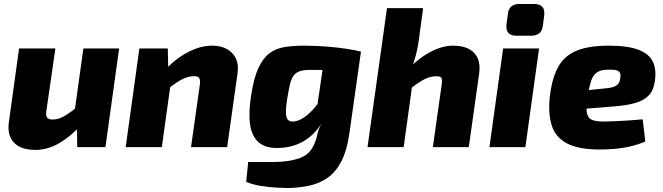

<svg xmlns="http://www.w3.org/2000/svg" viewBox="-20 -741 3340 967"><path d="M259 -497 213 -179Q210 -156 218.5 -147.5Q227 -139 244 -139Q273 -139 301 -154.5Q329 -170 372 -205L402 -124Q336 -53 277.5 -19.5Q219 14 159 14Q84 14 49.5 -23.5Q15 -61 25 -128L76 -497ZM580 -497 511 0H369L367 -134L351 -146L400 -497Z M1049 -511Q1090 -511 1121 -495Q1152 -479 1167.5 -447.5Q1183 -416 1176 -369L1124 0H942L986 -311Q990 -338 983 -348.5Q976 -359 953 -357Q928 -357 898 -342Q868 -327 826 -293L799 -374Q853 -438 919.5 -474.5Q986 -511 1049 -511ZM825 -497 828 -365 844 -352 795 0H613L682 -497Z M1620 -495 1798 -481 1740 -72Q1728 15 1700 70Q1672 125 1630.5 154Q1589 183 1538 194Q1487 205 1430 206Q1412 206 1374.5 204Q1337 202 1295 195.5Q1253 189 1220 175L1230 75Q1246 75 1262.5 75Q1279 75 1302.5 75Q1326 75 1363 75Q1434 74 1485 57Q1536 40 1557 -4Q1572 -32 1577.5 -60.5Q1583 -89 1597 -114L1566 -126ZM1509 -511Q1569 -511 1625.5 -506.5Q1682 -502 1727 -495Q1772 -488 1797 -481L1663 -387Q1631 -388 1602.5 -388.5Q1574 -389 1541 -389Q1511 -389 1492 -383Q1473 -377 1461.5 -363.5Q1450 -350 1443 -325.5Q1436 -301 1430 -264Q1420 -208 1420 -178Q1420 -148 1430 -137.5Q1440 -127 1461 -129Q1485 -132 1510.5 -149Q1536 -166 1561 -194.5Q1586 -223 1606 -259L1636 -207Q1619 -142 1583 -95.5Q1547 -49 1497.5 -23.5Q1448 2 1387 4Q1319 7 1283.5 -23.5Q1248 -54 1239.5 -114.5Q1231 -175 1245 -261Q1258 -348 1281.5 -398.5Q1305 -449 1337.5 -473Q1370 -497 1413 -504Q1456 -511 1509 -511Z M2260 -511Q2334 -511 2368.5 -474Q2403 -437 2393 -369L2341 0H2160L2205 -318Q2208 -342 2202.5 -349.5Q2197 -357 2178 -357Q2149 -357 2119 -342.5Q2089 -328 2044 -292L2017 -374Q2083 -445 2145 -478Q2207 -511 2260 -511ZM2111 -700 2089 -537Q2082 -486 2067.5 -439Q2053 -392 2041 -364L2062 -354L2013 0H1831L1929 -700Z M2695 -497 2626 0H2445L2514 -497ZM2669 -721Q2698 -721 2711 -707Q2724 -693 2721 -664L2714 -611Q2708 -561 2654 -561H2582Q2524 -561 2531 -618L2538 -671Q2543 -721 2597 -721Z M3045 -511Q3143 -511 3196.5 -490Q3250 -469 3268.5 -429.5Q3287 -390 3278 -331Q3272 -286 3247.5 -260.5Q3223 -235 3180 -222.5Q3137 -210 3071 -205L2812 -184L2824 -275L3029 -296Q3052 -298 3067.5 -302.5Q3083 -307 3092.5 -317.5Q3102 -328 3104 -349Q3107 -366 3102 -375Q3097 -384 3083.5 -387.5Q3070 -391 3044 -390Q3019 -390 3002 -384Q2985 -378 2973.5 -364.5Q2962 -351 2954.5 -325.5Q2947 -300 2940 -259Q2931 -203 2935.5 -175Q2940 -147 2960.5 -138Q2981 -129 3018 -129Q3041 -129 3076 -130.5Q3111 -132 3149.5 -134.5Q3188 -137 3217 -140L3230 -28Q3197 -14 3158 -4.5Q3119 5 3079 8.5Q3039 12 3001 12Q2894 12 2836 -18.5Q2778 -49 2759 -108.5Q2740 -168 2749 -254Q2758 -332 2780.5 -382.5Q2803 -433 2839.5 -460.5Q2876 -488 2927.5 -499.5Q2979 -511 3045 -511Z"/></svg>

Font: Exo 2 ExtraBold
Style: Italic
Weight: 800
Italic angle: -8°
Designer: Natanael Gama
Foundry: Natanael Gama
Version: Version 2.010